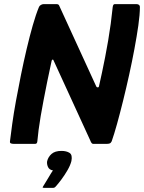

<svg xmlns="http://www.w3.org/2000/svg" viewBox="-20 -693 694 925"><path d="M444 -276Q446 -272 451 -272Q456 -272 457 -278Q464 -309 471.5 -344Q479 -379 486.5 -417.5Q494 -456 501 -497Q508 -538 513.5 -578.5Q519 -619 523 -659Q525 -673 532 -673H639Q645 -673 649.5 -669.5Q654 -666 654 -660Q654 -623 646.5 -570.5Q639 -518 627.5 -456.5Q616 -395 602 -331.5Q588 -268 573 -207.5Q558 -147 544 -96.5Q530 -46 518 -12Q514 -4 508.5 -2Q503 0 496 0H428Q421 0 415 -16L238 -402Q237 -406 234 -406Q231 -406 229 -401Q217 -347 207.5 -299.5Q198 -252 190 -210.5Q182 -169 176 -133.5Q170 -98 166 -67.5Q162 -37 160 -13Q159 0 150 0H45Q39 0 33 -2Q27 -4 28 -12Q32 -46 39 -96.5Q46 -147 57 -207.5Q68 -268 81 -332Q94 -396 108.5 -457.5Q123 -519 138 -571.5Q153 -624 168 -660Q171 -666 177.5 -669.5Q184 -673 189 -673H254Q263 -673 266 -664ZM324 83Q319 103 305.5 126.5Q292 150 276 171.5Q260 193 248 206Q243 212 236 212Q225 212 214 212Q203 212 192 212Q185 212 185.5 209.5Q186 207 192 198Q200 186 213 163.5Q226 141 235 128Q217 125 211 111Q205 97 207 84Q212 63 228.5 48.5Q245 34 276 34Q300 34 315 43.5Q330 53 324 83Z"/></svg>

Font: Glory
Style: Bold Italic
Weight: 700
Italic angle: -12°
Version: Version 1.011